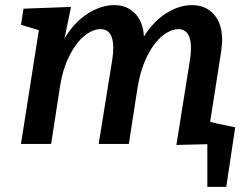

<svg xmlns="http://www.w3.org/2000/svg" viewBox="-20 -563 983 751"><path d="M818 -82 900 -65 865 168H791V1L670 4L724 -335Q727 -358 727 -376Q727 -411 714.5 -430Q702 -449 678 -449Q648 -449 615.5 -423Q583 -397 556.5 -345Q530 -293 518 -220L484 0H366L420 -335Q423 -358 423 -376Q423 -449 373 -449Q343 -449 310.5 -423Q278 -397 251.5 -345Q225 -293 214 -220L180 0H62L132 -445L62 -466L72 -529L258 -536L232 -412Q271 -477 323.5 -510Q376 -543 426 -543Q477 -543 508.5 -510Q540 -477 543 -420Q581 -481 631.5 -512Q682 -543 730 -543Q785 -543 817 -506.5Q849 -470 849 -405Q849 -393 845 -361L802 -87Z"/></svg>

Font: Bitter Pro SemiBold
Style: Italic
Weight: 600
Italic angle: -9°
Designer: Sol Matas, and Bitter project Authors
Foundry: Sol Matas
Version: Version 1.010